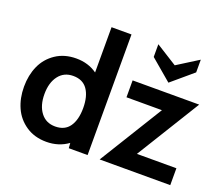

<svg xmlns="http://www.w3.org/2000/svg" viewBox="-124 -931 1291 1122"><g transform="rotate(20 521.5 -370.0)"><path d="M390 -468.5V-750H514V0H397L394.5 -32Q336.5 10 260 10Q186.5 10 133 -26Q79.5 -62 53.8 -119.8Q28 -177.5 28 -249Q28 -320.5 53.8 -378.2Q79.5 -436 133 -472Q186.5 -508 260 -508Q335 -508 390 -468.5ZM945 -750V-671L813 -559L681 -671V-750L813 -667ZM1026 -500 782.5 -105H1028V0H589L832.5 -395H612V-500ZM278 -92Q337.5 -92 366.8 -134Q396 -176 396 -249Q396 -322 366.8 -364Q337.5 -406 278 -406Q220.5 -406 187.8 -363Q155 -320 155 -249Q155 -178 187.8 -135Q220.5 -92 278 -92Z"/></g></svg>

Font: Cabin
Style: Bold
Weight: 700
Designer: Pablo Impallari
Foundry: Pablo Impallari. http://www.impallari.com Igino Marini. http://www.ikern.com
Version: Version 3.001;hotconv 1.0.109;makeotfexe 2.5.65596